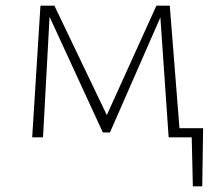

<svg xmlns="http://www.w3.org/2000/svg" viewBox="-20 -482 768 674"><path d="M690 172H657L653 0H572L543 -421L366 -17H341L154 -423L131 0H93L122 -462H171L355 -78L529 -462H576L610 -32H693Z"/></svg>

Font: Ysabeau SC Light
Style: Regular
Weight: 300
Designer: Christian Thalmann (Catharsis Fonts)
Version: Version 0.003